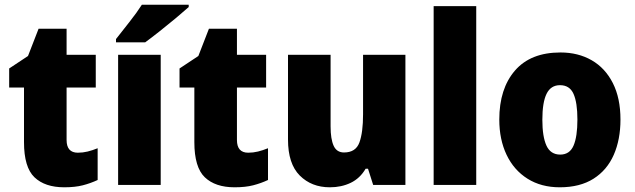

<svg xmlns="http://www.w3.org/2000/svg" viewBox="-20 -786 2697 816"><path d="M311 -137Q332 -137 352.5 -142Q373 -147 395 -156V-21Q365 -7 332 1.5Q299 10 253 10Q171 10 126.5 -32.5Q82 -75 82 -182V-414H19V-495L99 -548L144 -664H263V-553H387V-414H263V-191Q263 -137 311 -137Z M663 0H482V-553H663ZM782 -756Q762 -738 728.5 -710Q695 -682 659 -653.5Q623 -625 597 -606H473V-620Q498 -652 530 -692.5Q562 -733 583 -766H782Z M1035 -137Q1056 -137 1076.5 -142Q1097 -147 1119 -156V-21Q1089 -7 1056 1.5Q1023 10 977 10Q895 10 850.5 -32.5Q806 -75 806 -182V-414H743V-495L823 -548L868 -664H987V-553H1111V-414H987V-191Q987 -137 1035 -137Z M1703 -553V0H1566L1544 -69H1534Q1510 -28 1470.5 -9Q1431 10 1382 10Q1304 10 1254 -40Q1204 -90 1204 -193V-553H1385V-249Q1385 -195 1398 -166.5Q1411 -138 1442 -138Q1492 -138 1507.5 -180.5Q1523 -223 1523 -300V-553Z M2004 0H1823V-760H2004Z M2617 -278Q2617 -193 2588.5 -128Q2560 -63 2502.5 -26.5Q2445 10 2359 10Q2280 10 2222 -26.5Q2164 -63 2133 -128Q2102 -193 2102 -278Q2102 -409 2168.5 -486Q2235 -563 2362 -563Q2437 -563 2494.5 -530Q2552 -497 2584.5 -433Q2617 -369 2617 -278ZM2285 -277Q2285 -205 2302.5 -167Q2320 -129 2361 -129Q2401 -129 2417.5 -167Q2434 -205 2434 -278Q2434 -350 2417.5 -387Q2401 -424 2360 -424Q2321 -424 2303 -387.5Q2285 -351 2285 -277Z"/></svg>

Font: Noto Sans Lao Looped SemiCondensed Black
Style: Regular
Weight: 900
Width: 4
Designer: Mark Frömberg, Ben Mitchell
Foundry: The Fontpad Ltd
Version: Version 1.002; ttfautohint (v1.8.4.7-5d5b)